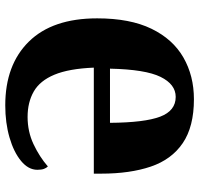

<svg xmlns="http://www.w3.org/2000/svg" viewBox="-34 -732 775 748"><g transform="rotate(-90 354.0 -357.5)"><path d="M342 10Q235 10 171 -33.5Q107 -77 79.5 -158Q52 -239 52 -351V-380H465Q461 -477 437.5 -533.5Q414 -590 372 -614Q330 -638 273 -638Q216 -638 167 -615Q118 -592 80 -559Q74 -565 70.5 -574.5Q67 -584 67 -600Q67 -635 101.5 -663.5Q136 -692 193 -708.5Q250 -725 318 -725Q476 -725 566.5 -633Q657 -541 657 -367Q657 -239 616.5 -155.5Q576 -72 504.5 -31Q433 10 342 10ZM351 -61Q400 -61 429 -120Q458 -179 461 -317H250Q251 -182 274 -121.5Q297 -61 351 -61Z"/></g></svg>

Font: Noto Serif SemiCondensed Black
Style: Regular
Weight: 900
Width: 4
Designer: Monotype Design Team
Foundry: Monotype Imaging Inc.
Version: Version 2.014; ttfautohint (v1.8.4.7-5d5b)